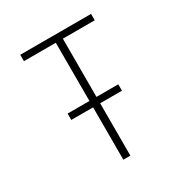

<svg xmlns="http://www.w3.org/2000/svg" viewBox="-171 -863 942 991"><g transform="rotate(-30 300.0 -367.5)"><path d="M279 0V-312H149V-350H279V-697H89V-735H511V-697H321V-350H451V-312H321V0Z"/></g></svg>

Font: Iosevka Aile Extralight
Style: Regular
Weight: 200
Designer: Belleve Invis
Foundry: Belleve Invis
Version: Version 31.1.0; ttfautohint (v1.8.4)